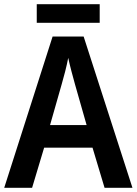

<svg xmlns="http://www.w3.org/2000/svg" viewBox="-20 -889 647 909"><path d="M452 -869H154V-781H452ZM475 0H607L376 -716H229L0 0H132L189 -190H418ZM335 -490 390 -297H217L272 -490C281 -520 296 -577 303 -615C310 -581 326 -522 335 -490Z"/></svg>

Font: Noto Sans Ethiopic SemiCondensed SemiBold
Style: Regular
Weight: 600
Width: 4
Designer: Monotype Design Team
Foundry: Monotype Imaging Inc.
Version: Version 2.102